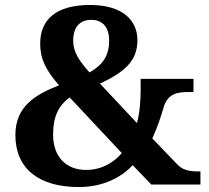

<svg xmlns="http://www.w3.org/2000/svg" viewBox="-20 -744 841 774"><path d="M298 10C397 10 470 -30 515 -78L590 0H788V-53H779C744 -53 716 -58 694 -82L594 -186C614 -229 628 -272 639 -309C656 -370 699 -373 744 -373H760V-426H547V-382C547 -338 543 -286 532 -248L383 -407C486 -455 534 -501 534 -582C534 -659 478 -724 343 -724C207 -724 142 -666 142 -568C142 -507 164 -462 218 -400C126 -364 42 -317 42 -200C42 -66 134 10 298 10ZM341 -452C299 -499 275 -534 275 -580C275 -634 301 -664 348 -664C396 -664 420 -631 420 -581C420 -520 396 -484 341 -452ZM327 -59C247 -59 194 -111 194 -202C194 -270 214 -318 261 -351L471 -127C440 -90 391 -59 327 -59Z"/></svg>

Font: Noto Serif Malayalam
Style: Bold
Weight: 700
Designer: Indian type Foundry, Jelle Bosma, Monotype Design Team
Foundry: Monotype Imaging Inc.
Version: Version 2.104